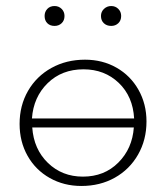

<svg xmlns="http://www.w3.org/2000/svg" viewBox="-20 -613 551 637"><path d="M128 -560Q128 -574 137 -583.5Q146 -593 161 -593Q175 -593 184.5 -583.5Q194 -574 194 -560Q194 -545 184.5 -536Q175 -527 161 -527Q146 -527 137 -536Q128 -545 128 -560ZM315 -560Q315 -574 325 -583.5Q335 -593 349 -593Q363 -593 372.5 -583.5Q382 -574 382 -560Q382 -545 372.5 -536Q363 -527 349 -527Q334 -527 324.5 -536Q315 -545 315 -560ZM466 -210Q466 -149 438 -100Q410 -51 361 -23.5Q312 4 250 4Q192 4 145 -22.5Q98 -49 71.5 -96Q45 -143 45 -202Q45 -263 73 -311.5Q101 -360 150.5 -387.5Q200 -415 262 -415Q320 -415 366.5 -388.5Q413 -362 439.5 -315Q466 -268 466 -210ZM86 -220H425Q421 -293 374 -338Q327 -383 257 -383Q185 -383 138 -337Q91 -291 86 -220ZM424 -190H87Q92 -118 139 -72.5Q186 -27 255 -27Q326 -27 372.5 -73.5Q419 -120 424 -190Z"/></svg>

Font: Ysabeau Infant Light
Style: Regular
Weight: 300
Designer: Christian Thalmann (Catharsis Fonts)
Version: Version 0.003